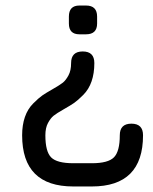

<svg xmlns="http://www.w3.org/2000/svg" viewBox="-20 -530 554 694"><path d="M291 -510Q331 -510 331 -470V-445Q331 -406 291 -406H267Q229 -406 229 -445V-470Q229 -510 267 -510ZM321 -302Q321 -265 311 -236Q301 -207 281 -187Q261 -167 248 -158Q235 -149 212 -136Q184 -120 173.5 -111.5Q163 -103 153.5 -85.5Q144 -68 144 -41Q144 18 165 39Q186 60 245 60H312Q371 60 392 38.5Q413 17 413 -41Q413 -83 455 -83Q497 -83 497 -41Q497 144 312 144H245Q60 144 60 -41Q60 -78 70 -107Q80 -136 100 -156Q120 -176 133 -185Q146 -194 169 -207Q197 -223 207.5 -231.5Q218 -240 227.5 -257.5Q237 -275 237 -302Q237 -344 279 -344Q321 -344 321 -302Z"/></svg>

Font: Jura
Style: Bold
Weight: 700
Designer: Daniel Johnson, Alexei Vanyashin
Foundry: Daniel Johnson
Version: Version 5.103